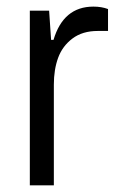

<svg xmlns="http://www.w3.org/2000/svg" viewBox="-20 -558 357 578"><path d="M69.8 0V-525.9H127.9L133.8 -438H141.1Q170.9 -538.1 261.2 -538.1Q285.6 -538.1 305.2 -530.8V-464.8H273.9Q228.5 -464.8 198.2 -442.1Q168 -419.4 155 -384Q142.1 -348.6 142.1 -303.2V0Z"/></svg>

Font: Archivo Light
Style: Regular
Weight: 300
Designer: Hector Gatti
Foundry: Omnibus-Type
Version: Version 2.001